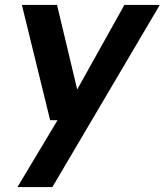

<svg xmlns="http://www.w3.org/2000/svg" viewBox="-20 -541 670 781"><path d="M51 220 214 -52H184L69 -521H212L294 -177L486 -521H630L193 220Z"/></svg>

Font: DM Sans 10pt
Style: Bold Italic
Weight: 700
Italic angle: -10°
Version: Version 4.004;gftools[0.9.30]